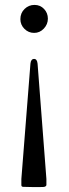

<svg xmlns="http://www.w3.org/2000/svg" viewBox="-20 -471 279 782"><path d="M63 -393Q63 -370 79.5 -353.5Q96 -337 119 -337Q142 -337 158.5 -354.5Q175 -372 175 -395Q175 -418 159.5 -434.5Q144 -451 120.5 -451Q97 -451 80 -434.5Q63 -418 63 -393ZM137 291Q146 291 156.5 290.5Q167 290 169 283V258L133 -212Q131 -231 119 -231Q106 -231 104 -212L67 258V283Q67 290 75 290L119 291Z"/></svg>

Font: Cardo
Style: Regular
Weight: 400
Designer: David J. Perry
Foundry: David J. Perry
Version: Version 1.0451